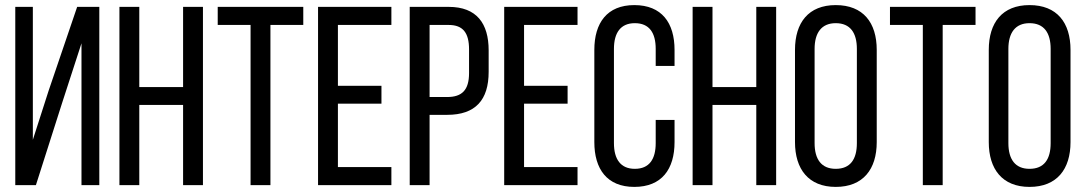

<svg xmlns="http://www.w3.org/2000/svg" viewBox="-20 -727 4258 754"><path d="M300 -557V0H370V-700H283L171 -371L109 -178V-700H40V0H121L224 -323Z M699 -315V0H777V-700H699V-385H527V-700H449V0H527V-315Z M1042 0V-629H1171V-700H835V-629H964V0Z M1307 -390V-629H1517V-700H1229V0H1517V-71H1307V-320H1478V-390Z M1589 -700V0H1667V-276H1736C1847 -276 1899 -334 1899 -445V-529C1899 -635 1852 -700 1742 -700ZM1667 -346V-629H1742C1799 -629 1822 -597 1822 -533V-440C1822 -373 1794 -346 1736 -346Z M2038 -390V-629H2248V-700H1960V0H2248V-71H2038V-320H2209V-390Z M2471 -707C2364 -707 2314 -637 2314 -531V-169C2314 -63 2364 7 2471 7C2579 7 2629 -63 2629 -169V-256H2555V-165C2555 -102 2530 -64 2473 -64C2417 -64 2391 -102 2391 -165V-535C2391 -598 2417 -636 2473 -636C2530 -636 2555 -598 2555 -535V-468H2629V-531C2629 -637 2579 -707 2471 -707Z M2950 -315V0H3028V-700H2950V-385H2778V-700H2700V0H2778V-315Z M3102 -169C3102 -63 3155 7 3262 7C3370 7 3423 -63 3423 -169V-531C3423 -638 3370 -707 3262 -707C3155 -707 3102 -638 3102 -531ZM3179 -535C3179 -598 3206 -636 3262 -636C3319 -636 3345 -598 3345 -535V-165C3345 -101 3319 -64 3262 -64C3206 -64 3179 -101 3179 -165Z M3682 0V-629H3811V-700H3475V-629H3604V0Z M3863 -169C3863 -63 3916 7 4023 7C4131 7 4184 -63 4184 -169V-531C4184 -638 4131 -707 4023 -707C3916 -707 3863 -638 3863 -531ZM3940 -535C3940 -598 3967 -636 4023 -636C4080 -636 4106 -598 4106 -535V-165C4106 -101 4080 -64 4023 -64C3967 -64 3940 -101 3940 -165Z"/></svg>

Font: VL Bebas Neue Regular
Style: Regular
Weight: 400
Designer: Ryoichi Tsunekawa
Foundry: Ryoichi Tsunekawa
Version: Version 001.003